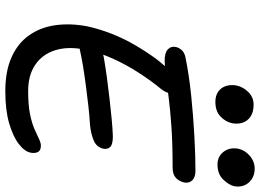

<svg xmlns="http://www.w3.org/2000/svg" viewBox="-148 -824 979 723"><g transform="rotate(90 341.5 -462.5)"><path d="M323 7Q248 7 195.5 -16.5Q143 -40 113 -82.5Q83 -125 75 -181Q67 -237 79 -301Q89 -347 107 -393Q125 -439 149.5 -481Q174 -523 201 -560Q225 -592 250.5 -615Q276 -638 303 -638Q316 -638 323.5 -631.5Q331 -625 330.5 -612.5Q330 -600 317 -582Q284 -542 254 -495.5Q224 -449 201 -398.5Q178 -348 167 -294Q154 -230 169 -181.5Q184 -133 223.5 -106Q263 -79 323 -79Q375 -79 409.5 -86Q444 -93 466.5 -103Q489 -113 503.5 -120Q518 -127 528 -127Q546 -127 552 -116.5Q558 -106 555 -89Q551 -66 522.5 -44Q494 -22 444.5 -7.5Q395 7 323 7ZM169 -274Q146 -269 134.5 -274Q123 -279 120.5 -290.5Q118 -302 120 -314Q124 -332 144 -345Q164 -358 197 -364Q231 -370 271.5 -375.5Q312 -381 352 -385.5Q392 -390 428 -393.5Q464 -397 493 -398Q523 -398 533 -388.5Q543 -379 540 -362Q534 -336 508 -325.5Q482 -315 451 -312Q415 -310 376.5 -305.5Q338 -301 300 -296Q262 -291 228.5 -285.5Q195 -280 169 -274ZM208 -593Q179 -593 166 -605Q153 -617 157 -635Q159 -646 168 -656.5Q177 -667 194 -671Q262 -685 340.5 -693Q419 -701 493.5 -705Q568 -709 623 -709Q648 -709 659.5 -696.5Q671 -684 667 -666Q663 -648 650 -635.5Q637 -623 611 -623Q522 -623 457 -618.5Q392 -614 346 -608Q300 -602 266.5 -597.5Q233 -593 208 -593ZM599 -792Q569 -792 551.5 -815Q534 -838 540 -870Q545 -895 566.5 -913.5Q588 -932 615 -932Q639 -932 655.5 -920.5Q672 -909 678.5 -891.5Q685 -874 681 -854Q677 -836 656.5 -814Q636 -792 599 -792ZM363 -784Q341 -784 325.5 -794.5Q310 -805 304 -823.5Q298 -842 302 -864Q308 -890 327.5 -909Q347 -928 374 -928Q402 -928 419 -916.5Q436 -905 442 -886.5Q448 -868 444 -847Q439 -823 419 -803.5Q399 -784 363 -784Z"/></g></svg>

Font: Shantell Sans
Style: Italic
Weight: 400
Italic angle: -11°
Designer: Stephen Nixon, Anya Danilova, Shantell Martin
Foundry: Arrow Type
Version: Version 1.011;[c5ecc13dd]